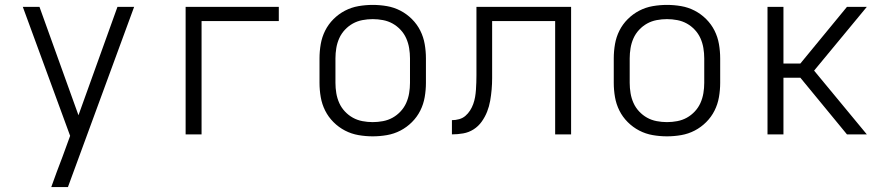

<svg xmlns="http://www.w3.org/2000/svg" viewBox="-20 -548 3640 783"><path d="M189 215Q200 184 211.5 153Q223 122 235 91L266 6L73 -520H141L300 -78L459 -520H527L257 215Z M737 0V-520H1117V-462H802V0Z M1500 8Q1471 8 1442 3Q1413 -2 1387 -15.5Q1361 -29 1340 -50Q1319 -71 1306 -97Q1293 -123 1288 -152Q1283 -181 1283 -210V-310Q1283 -339 1288 -368Q1293 -397 1306 -423Q1319 -449 1340 -470Q1361 -491 1387 -504.5Q1413 -518 1442 -523Q1471 -528 1500 -528Q1529 -528 1558 -523Q1587 -518 1613 -504.5Q1639 -491 1660 -470Q1681 -449 1694 -423Q1707 -397 1712 -368Q1717 -339 1717 -310V-210Q1717 -181 1712 -152Q1707 -123 1694 -97Q1681 -71 1660 -50Q1639 -29 1613 -15.5Q1587 -2 1558 3Q1529 8 1500 8ZM1500 -50Q1521 -50 1542 -54Q1563 -58 1581 -68Q1599 -78 1613.5 -93.5Q1628 -109 1636.5 -128Q1645 -147 1648.5 -168Q1652 -189 1652 -210V-310Q1652 -331 1648.5 -352Q1645 -373 1636.5 -392Q1628 -411 1613.5 -426.5Q1599 -442 1581 -452Q1563 -462 1542 -466Q1521 -470 1500 -470Q1479 -470 1458 -466Q1437 -462 1419 -452Q1401 -442 1386.5 -426.5Q1372 -411 1363.5 -392Q1355 -373 1351.5 -352Q1348 -331 1348 -310V-210Q1348 -189 1351.5 -168Q1355 -147 1363.5 -128Q1372 -109 1386.5 -93.5Q1401 -78 1419 -68Q1437 -58 1458 -54Q1479 -50 1500 -50Z M1823 0V-58Q1838 -58 1852.5 -62Q1867 -66 1878 -75.5Q1889 -85 1897 -97.5Q1905 -110 1910 -124Q1915 -138 1917.5 -152.5Q1920 -167 1921 -182Q1922 -197 1922.5 -212Q1923 -227 1923 -241Q1923 -251 1923 -261Q1923 -271 1923 -281V-520H2309V0H2244V-462H1987V-280Q1987 -279 1987 -278Q1987 -277 1987 -275Q1987 -252 1987 -229Q1987 -206 1985 -183Q1983 -160 1979 -137Q1975 -114 1966.5 -92.5Q1958 -71 1944.5 -52Q1931 -33 1911.5 -20.5Q1892 -8 1869 -4Q1846 0 1823 0Z M2700 8Q2671 8 2642 3Q2613 -2 2587 -15.5Q2561 -29 2540 -50Q2519 -71 2506 -97Q2493 -123 2488 -152Q2483 -181 2483 -210V-310Q2483 -339 2488 -368Q2493 -397 2506 -423Q2519 -449 2540 -470Q2561 -491 2587 -504.5Q2613 -518 2642 -523Q2671 -528 2700 -528Q2729 -528 2758 -523Q2787 -518 2813 -504.5Q2839 -491 2860 -470Q2881 -449 2894 -423Q2907 -397 2912 -368Q2917 -339 2917 -310V-210Q2917 -181 2912 -152Q2907 -123 2894 -97Q2881 -71 2860 -50Q2839 -29 2813 -15.5Q2787 -2 2758 3Q2729 8 2700 8ZM2700 -50Q2721 -50 2742 -54Q2763 -58 2781 -68Q2799 -78 2813.5 -93.5Q2828 -109 2836.5 -128Q2845 -147 2848.5 -168Q2852 -189 2852 -210V-310Q2852 -331 2848.5 -352Q2845 -373 2836.5 -392Q2828 -411 2813.5 -426.5Q2799 -442 2781 -452Q2763 -462 2742 -466Q2721 -470 2700 -470Q2679 -470 2658 -466Q2637 -462 2619 -452Q2601 -442 2586.5 -426.5Q2572 -411 2563.5 -392Q2555 -373 2551.5 -352Q2548 -331 2548 -310V-210Q2548 -189 2551.5 -168Q2555 -147 2563.5 -128Q2572 -109 2586.5 -93.5Q2601 -78 2619 -68Q2637 -58 2658 -54Q2679 -50 2700 -50Z M3110 0V-520H3175V-289H3244L3434 -520H3515L3300 -260L3515 0H3434L3244 -231H3175V0Z"/></svg>

Font: Iosevka Aile Custom Light
Style: Regular
Weight: 300
Designer: Belleve Invis
Foundry: Belleve Invis
Version: Version 17.0.2; ttfautohint (v1.8.3)